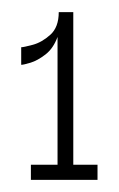

<svg xmlns="http://www.w3.org/2000/svg" viewBox="-20 -698 196 317"><path d="M75 -413V-637Q68 -618 55 -608Q42 -598 30.5 -594.5Q19 -591 15 -591V-620Q19 -620 34 -624Q49 -628 63 -640.5Q77 -653 77 -678H101V-413ZM31 -401V-426H141V-401Z"/></svg>

Font: Darker Grotesque Light Light
Style: Regular
Weight: 300
Version: Version 1.000;gftools[0.9.28]